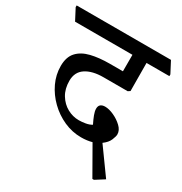

<svg xmlns="http://www.w3.org/2000/svg" viewBox="-196 -745 919 968"><g transform="rotate(30 263.5 -261.0)"><path d="M487 98H478L386 -63Q358 -55 323 -55Q271 -55 223 -76.5Q175 -98 137 -135Q99 -172 77 -218.5Q55 -265 55 -316Q55 -368 81.5 -397Q108 -426 155 -437.5Q202 -449 265 -449H340V-545H6L-28 -610V-620H521L555 -555V-545H422Q422 -503 422.5 -458.5Q423 -414 423 -382L411 -374H270Q206 -374 168 -349Q130 -324 130 -273Q130 -226 150.5 -192.5Q171 -159 203 -141.5Q235 -124 270 -124Q288 -124 308.5 -127.5Q329 -131 344 -140Q332 -164 324.5 -184Q317 -204 317 -218Q317 -235 326.5 -242.5Q336 -250 352 -250Q375 -250 403.5 -237Q432 -224 453.5 -203.5Q475 -183 475 -159Q475 -148 466 -126Q457 -104 431 -85L539 65Z"/></g></svg>

Font: Tiro Devanagari Marathi
Style: Regular
Weight: 400
Designer: Devanagari: John Hudson & Fiona Ross. Latin: John Hudson.
Foundry: Tiro Typeworks Ltd.
Version: Version 1.52